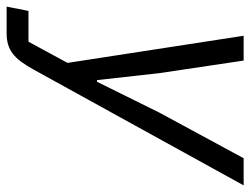

<svg xmlns="http://www.w3.org/2000/svg" viewBox="-128 -448 756 580"><g transform="rotate(90 250.0 -158.0)"><path d="M300 -261 207 -73H202L181 -261L143 -516H68L150 16L86 134H-7L-20 200H60C112 200 138 177 171 117L520 -516H438Z"/></g></svg>

Font: Braiins Sans
Style: Italic
Weight: 400
Italic angle: -11.31°
Designer: Mike Abbink, Paul van der Laan, Pieter van Rosmalen, Jiri Chlebus, Lubos Buracinsky
Foundry: Bold Monday, Sudetype
Version: Version 1.000;hotconv 1.0.109;makeotfexe 2.5.65596